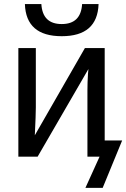

<svg xmlns="http://www.w3.org/2000/svg" viewBox="-20 -762 614 934"><path d="M280.3 -585.9Q106.4 -585.9 101.1 -742.2H181.2Q187 -645 280.3 -645Q373.5 -645 379.4 -742.2H459.5Q454.1 -585.9 280.3 -585.9ZM154.3 -528.3V-239.3Q154.3 -222.7 153.1 -189Q151.9 -155.3 149.4 -104L393.1 -528.3H489.3V-78.6H574.2L479.5 151.9H395.5L464.4 0H405.3V-322.3Q405.3 -340.3 406 -362.5Q406.7 -384.8 408 -403.1Q409.2 -421.4 410.2 -426.3L163.1 0H69.3V-528.3Z"/></svg>

Font: Arimo
Style: Regular
Weight: 400
Designer: Steve Matteson
Foundry: Monotype Imaging Inc.
Version: Version 1.33